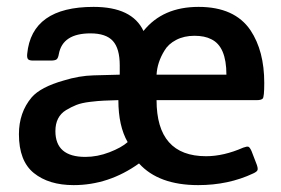

<svg xmlns="http://www.w3.org/2000/svg" viewBox="-20 -526 818 558"><path d="M716 -22Q644 12 556 12Q441 12 384 -51Q296 12 194 12Q122 12 78.5 -23Q35 -58 35 -136Q35 -199 72 -243Q98 -273 165 -292Q210 -306 252.5 -307Q295 -308 328 -309V-336Q328 -385 308 -407Q288 -429 243 -429Q162 -429 151 -369Q149 -357 144.5 -353.5Q140 -350 128 -350H76Q65 -350 61.5 -354Q58 -358 59 -369Q72 -506 252 -506Q364 -506 397 -436Q453 -506 557 -506Q662 -506 708 -438Q748 -378 748 -285Q748 -244 743.5 -239.5Q739 -235 727 -235H435Q435 -72 579 -72Q630 -72 687 -97Q698 -101 702 -99.5Q706 -98 711 -87L726 -48Q730 -37 728.5 -32Q727 -27 716 -22ZM141 -145Q141 -70 228 -70Q263 -70 298 -83.5Q333 -97 351 -113Q324 -160 324 -235Q297 -234 282 -233.5Q267 -233 242 -230Q217 -227 202 -221Q187 -215 172 -206Q141 -187 141 -145ZM594 -412Q575 -422 545 -422Q515 -422 492 -410Q469 -398 458 -379Q437 -345 435 -309H638Q638 -391 594 -412Z"/></svg>

Font: Crete Round
Style: Regular
Weight: 400
Designer: Veronika Burian
Foundry: TypeTogether
Version: Version 1.001